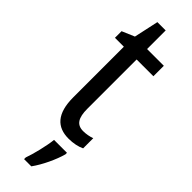

<svg xmlns="http://www.w3.org/2000/svg" viewBox="-297 -660 883 883"><g transform="rotate(45 145.0 -218.5)"><path d="M217 -62C175 -62 158 -90 158 -148V-469H267V-537H158V-658H104L78 -538L17 -512V-469H75V-140C75 -34 119 10 194 10C224 10 253 4 273 -6V-72C257 -66 236 -62 217 -62ZM235 71V61H151C147 102 129 175 116 210V221H163C193 180 223 116 235 71Z"/></g></svg>

Font: Noto Sans Devanagari UI Condensed
Style: Regular
Weight: 400
Width: 3
Designer: Jelle Bosma - Monotype Design Team
Foundry: Monotype Imaging Inc.
Version: Version 2.004